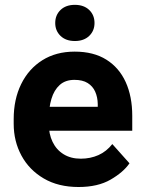

<svg xmlns="http://www.w3.org/2000/svg" viewBox="-20 -747 581 777"><path d="M298 9.8Q215.8 9.8 157 -24.8Q98.1 -59.4 66.8 -117.4Q35.4 -175.5 35.4 -245.9V-265.1Q35.4 -344.9 65.6 -406.6Q95.8 -468.3 151.3 -503.2Q206.7 -538.1 282.2 -538.1Q358.7 -538.1 410.4 -505.6Q462.2 -473.1 488.7 -414.8Q515.2 -356.4 515.2 -278.3V-217.9H96.7V-314.8H375.6V-326.1Q375.1 -353.9 365.2 -376.1Q355.4 -398.2 334.8 -411Q314.3 -423.8 281.3 -423.8Q244.4 -423.8 221.6 -403.1Q198.7 -382.4 188.1 -346.7Q177.4 -311 177.4 -265.1V-245.9Q177.4 -204.7 192.8 -172.8Q208.1 -140.9 237.3 -122.9Q266.4 -104.8 307 -104.8Q345.5 -104.8 378.3 -119.3Q411 -133.9 434.5 -164L504 -86.1Q479.2 -50 427.5 -20.1Q375.8 9.8 298 9.8ZM283 -581Q246.5 -581 225 -601.7Q203.5 -622.5 203.5 -653.9Q203.5 -686 225 -706.7Q246.5 -727.4 283 -727.4Q319.4 -727.4 341 -706.7Q362.5 -686 362.5 -653.9Q362.5 -622.5 341 -601.7Q319.4 -581 283 -581Z"/></svg>

Font: Heebo
Style: Regular
Weight: 400
Designer: Oded Ezer
Foundry: Ezer Type House
Version: Version 3.100